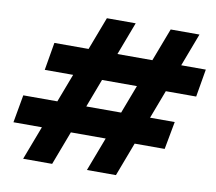

<svg xmlns="http://www.w3.org/2000/svg" viewBox="-80 -826 1036 919"><g transform="rotate(10 438.0 -366.0)"><path d="M399 0 677 -732H817L540 0ZM89 0 367 -732H507L230 0ZM13 -164 37 -299H773L748 -164ZM117 -437 140 -572H876L853 -437Z"/></g></svg>

Font: DM Sans 12pt Black
Style: Italic
Weight: 900
Italic angle: -10°
Version: Version 4.004;gftools[0.9.30]